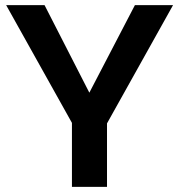

<svg xmlns="http://www.w3.org/2000/svg" viewBox="-20 -730 700 750"><path d="M261 -250V0H398V-248L656 -710H507L329 -368L154 -710H4Z"/></svg>

Font: RT Raleway Bold
Style: Regular
Weight: 400
Designer: Matt McInerney, Pablo Impallari, Rodrigo Fuenzalida — Edited by Milan Moffatt in April 2016
Foundry: Matt McInerney, Pablo Impallari, Rodrigo Fuenzalida — Edited by Milan Moffatt in April 2016
Version: Version 3.001